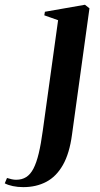

<svg xmlns="http://www.w3.org/2000/svg" viewBox="-148 -534 420 808"><path d="M155 32.5Q144.5 111.5 116.8 160.2Q89 209 46.8 231.2Q4.5 253.5 -50 253.5Q-73.5 253.5 -93.8 249.2Q-114 245 -128 237.5L-118.5 215Q-109.5 218 -99.5 220.2Q-89.5 222.5 -80 222.5Q-55.5 222.5 -37.8 211.2Q-20 200 -7.2 175.5Q5.5 151 15 111.5Q24.5 72 32 16L96.5 -449L38.5 -469.5L41 -484.5L209.5 -514L228.5 -499Z"/></svg>

Font: Merriweather 144pt SemiBold
Style: Italic
Weight: 600
Italic angle: -7.8°
Version: Version 2.101